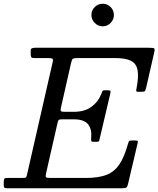

<svg xmlns="http://www.w3.org/2000/svg" viewBox="-60 -1005 845 1025"><path d="M246.5 -346 185.5 -78Q182 -62.5 186 -58.8Q190 -55 210 -55H398Q464 -55 506.5 -70.8Q549 -86.5 576.2 -126Q603.5 -165.5 623 -236Q626 -246.5 628.2 -250.8Q630.5 -255 645 -255H660Q671.5 -255 674.2 -252.8Q677 -250.5 675 -242L623.5 -23Q620 -8.5 614.8 -4.2Q609.5 0 591 0H-22Q-31 0 -35.5 -2.5Q-40 -5 -40 -15V-32Q-40 -46.5 -37 -50.8Q-34 -55 -20 -55H59Q76.5 -55 79.2 -58.5Q82 -62 85 -76L221 -672.5Q224.5 -688 219.8 -691.5Q215 -695 196 -695H124Q110 -695 107 -699.5Q104 -704 104 -718V-734Q104 -745 111.2 -747.5Q118.5 -750 128 -750H736Q758 -750 762.8 -746.8Q767.5 -743.5 763.5 -726L720 -536Q716.5 -522 713.5 -518.5Q710.5 -515 693 -515H678.5Q666 -515 667 -521.8Q668 -528.5 669.5 -537Q681 -597 674.2 -631.5Q667.5 -666 639 -680.5Q610.5 -695 555 -695H355Q330.5 -695 326.8 -689.5Q323 -684 318.5 -665L265.5 -431Q262 -416 265.2 -412Q268.5 -408 288 -408H333Q391 -408 426.8 -433.8Q462.5 -459.5 480 -501Q483.5 -509.5 485.5 -516.2Q487.5 -523 499.5 -523H515Q528.5 -523 529.8 -519Q531 -515 528.5 -504L472.5 -266Q470.5 -256.5 469 -252.2Q467.5 -248 455 -248H439Q426.5 -248 426.5 -256Q426.5 -264 427 -273Q431 -314 410.5 -341Q390 -368 333 -368H275Q256.5 -368 253.2 -364.5Q250 -361 246.5 -346ZM488 -864.5Q463.5 -864.5 445.8 -882.5Q428 -900.5 428 -925Q428 -950 445.8 -967.5Q463.5 -985 488 -985Q513 -985 530.5 -967.5Q548 -950 548 -925Q548 -900.5 530.5 -882.5Q513 -864.5 488 -864.5Z"/></svg>

Font: Besley
Style: Italic
Weight: 400
Italic angle: -13°
Designer: Owen Earl
Foundry: indestructible type*
Version: Version 4.000; ttfautohint (v1.8.4.7-5d5b)